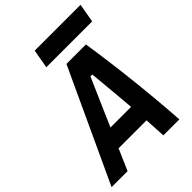

<svg xmlns="http://www.w3.org/2000/svg" viewBox="-280 -999 1119 1119"><g transform="rotate(-45 280.0 -439.5)"><path d="M-31.7 0H100.1L157.2 -131.3H387.7C390.6 -87.4 393.1 -43.9 395 0H526.9C511.2 -231.4 485.8 -462.4 450.7 -693.8H290ZM193.4 -763.2H571.3L591.8 -879.4H213.9ZM209.5 -250.5 337.4 -543.5H353C362.3 -445.8 371.6 -348.1 379.4 -250.5Z"/></g></svg>

Font: Cascadia Code NF
Style: Bold Italic
Weight: 700
Italic angle: -10°
Monospace: yes
Designer: Aaron Bell
Foundry: Saja Typeworks
Version: Version 2404.023